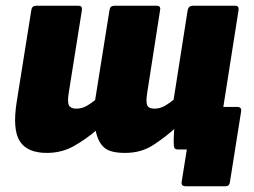

<svg xmlns="http://www.w3.org/2000/svg" viewBox="-20 -520 883 668"><path d="M143 12Q75 12 49 -28.5Q23 -69 38 -165L89 -485Q91 -500 106 -500H253Q267 -500 265 -485L219 -196Q214 -165 220 -153.5Q226 -142 245 -142Q265 -142 281.5 -151.5Q298 -161 311 -172L361 -485Q363 -500 378 -500H525Q540 -500 537 -485L492 -196Q487 -164 492.5 -153Q498 -142 517 -142Q537 -142 554 -152Q571 -162 584 -173L633 -485Q636 -500 651 -500H798Q812 -500 810 -485L757 -148H805Q821 -148 819 -133L780 113Q778 128 765 128H626Q610 128 612 113L630 0H598Q586 0 585 -12Q584 -24 584.5 -39.5Q585 -55 586 -71Q554 -42 512.5 -15Q471 12 415 12Q363 12 342 -7Q321 -26 313 -65Q282 -38 239 -13Q196 12 143 12Z"/></svg>

Font: Sofia Sans ExtraBlack
Style: Italic
Weight: 1000
Italic angle: -9°
Designer: Botio Nikoltchev, Ani Petrova
Foundry: lettersoup
Version: Version 4.100; ttfautohint (v1.8.4.7-5d5b)